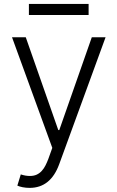

<svg xmlns="http://www.w3.org/2000/svg" viewBox="-20 -731 585 956"><path d="M39.8 -545.5H108.3L270.2 -83.5H275.2L437.1 -545.5H505.7L274.9 86.3Q231.9 204.5 127.5 204.5Q109 204.5 92.5 201.2Q76 197.8 66.4 193.2L83.5 137.4Q106.9 145.2 128.6 145.2Q148.4 145.2 162.8 138.5Q177.2 131.7 187.9 120Q198.5 108.3 206.3 93Q214.1 77.8 220.5 60.7L240.4 5.3ZM123.9 -656.2V-711.3H421.2V-656.2Z"/></svg>

Font: Inter P Light
Style: Regular
Weight: 300
Designer: Rasmus Andersson
Foundry: rsms
Version: Version 3.018;git-588b23468